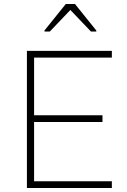

<svg xmlns="http://www.w3.org/2000/svg" viewBox="-20 -943 638 963"><path d="M115 0V-688H541V-654H151V-365H494V-331H151V-34H541V0ZM203 -785V-790L310 -923H356L463 -790V-785H436L333 -893L230 -785Z"/></svg>

Font: Saira Thin
Style: Regular
Weight: 100
Designer: Hector Gatti with collaboration of the Omnibus-Type team
Foundry: Omnibus-Type
Version: Version 1.101